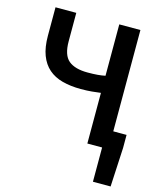

<svg xmlns="http://www.w3.org/2000/svg" viewBox="-123 -742 846 1018"><g transform="rotate(15 300.0 -233.0)"><path d="M404 0V-278Q381 -275 355.5 -272.5Q330 -270 295 -270Q239 -270 194 -282Q149 -294 118 -321Q87 -348 70.5 -391.5Q54 -435 54 -498V-654H168V-498Q168 -422 203 -393Q238 -364 307 -364Q339 -364 362.5 -366Q386 -368 404 -372V-654H520V-98H593V-26L582 188H485V0Z"/></g></svg>

Font: Source Code Pro Semibold
Style: Regular
Weight: 600
Monospace: yes
Designer: Paul D. Hunt, Teo Tuominen
Foundry: Adobe Systems Incorporated
Version: Version 2.030;PS 1.000;hotconv 16.6.51;makeotf.lib2.5.65220